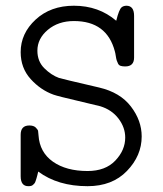

<svg xmlns="http://www.w3.org/2000/svg" viewBox="-20 -639 565 667"><path d="M51.8 -26.9V-170.9Q51.8 -203.1 82 -203.1Q97.2 -203.1 104.5 -195.6Q111.8 -188 112.3 -184.1Q112.8 -180.2 113.8 -168.9Q117.7 -109.9 163.8 -77.4Q210 -44.9 284.2 -44.9Q346.2 -44.9 380.6 -81.1Q415 -117.2 415 -161.1Q415 -196.3 391.6 -227.1Q368.2 -257.8 328.1 -270Q314 -273.9 248.5 -289.1Q183.1 -304.2 166 -310.1Q121.1 -326.2 86.4 -364.5Q51.8 -402.8 51.8 -458Q51.8 -522.9 103.8 -571Q155.8 -619.1 236.8 -619.1Q322.8 -619.1 383.8 -566.9Q393.6 -606.9 402.8 -613.8Q408.7 -618.7 418.9 -619.1Q445.8 -619.1 445.8 -584V-439Q445.8 -408.2 415 -408.2Q405.3 -408.2 399.2 -410.2Q393.1 -412.1 390.1 -418Q387.2 -423.8 385.5 -429Q383.8 -434.1 382.3 -444.1Q380.9 -454.1 378.9 -460.9Q351.1 -565.9 236.8 -565.9Q182.6 -565.9 146.2 -535.4Q109.9 -504.9 109.9 -462.9Q109.9 -425.8 134 -401.9Q158.2 -377.9 185.1 -368.2Q189.9 -366.2 324.2 -335Q397.5 -317.9 434.8 -269Q472.2 -220.2 472.2 -165Q472.2 -98.1 421.1 -45.2Q370.1 7.8 284.2 7.8Q181.2 7.8 112.8 -43Q111.8 -39.1 109.9 -31Q107.9 -22.9 106.9 -20Q106 -17.1 104 -11Q102.1 -4.9 100.1 -2.4Q98.1 0 95 2.9Q91.8 5.9 87.9 6.8Q84 7.8 79.1 7.8Q51.8 8.3 51.8 -26.9Z"/></svg>

Font: CMU Typewriter Text
Style: Light
Weight: 200
Version: Version 0.7.0